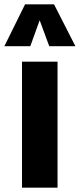

<svg xmlns="http://www.w3.org/2000/svg" viewBox="-42 -861 366 881"><path d="M59 0V-578H222V0ZM-22 -649 73 -841H206L304 -649H184L140 -768L97 -649Z"/></svg>

Font: Oswald
Style: Bold
Weight: 700
Designer: Vernon Adams
Foundry: Vernon Adams
Version: Version 4.103;gftools[0.9.33.dev8+g029e19f]